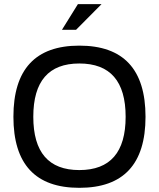

<svg xmlns="http://www.w3.org/2000/svg" viewBox="-20 -900 769 929"><path d="M363.8 8.8Q684.1 8.8 684.1 -335Q684.1 -679.2 363.8 -679.2Q44.9 -679.2 44.9 -335Q44.9 8.8 363.8 8.8ZM363.8 -592.8Q587.9 -592.8 587.9 -335Q587.9 -77.1 363.8 -77.1Q141.1 -77.1 141.1 -335Q141.1 -592.8 363.8 -592.8ZM279.8 -755.9 356.9 -879.9H471.2L348.1 -755.9Z"/></svg>

Font: LT Wave Text
Style: Regular
Weight: 400
Designer: Daniel Lyons
Version: Version 2.5 (Glyphs App)